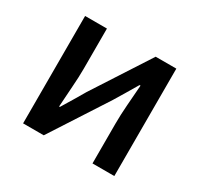

<svg xmlns="http://www.w3.org/2000/svg" viewBox="-122 -702 886 853"><g transform="rotate(30 321.0 -275.5)"><path d="M87 0V-551H199V-345Q199 -302 195 -250Q191 -198 188 -145H192Q207 -170 227.5 -203.5Q248 -237 262 -262L449 -551H555V0H443V-205Q443 -248 447 -300.5Q451 -353 455 -406H450Q435 -381 415 -347Q395 -313 380 -289L193 0Z"/></g></svg>

Font: Source Han Sans SC Medium
Style: Regular
Weight: 500
Designer: Ryoko NISHIZUKA 西塚涼子 (kana, bopomofo & ideographs); Paul D. Hunt (Latin, Greek & Cyrillic); Sandoll Communications 산돌커뮤니
Foundry: Adobe
Version: Version 2.004;hotconv 1.0.118;makeotfexe 2.5.65603